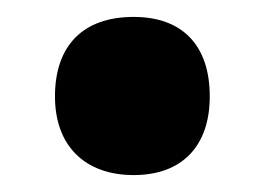

<svg xmlns="http://www.w3.org/2000/svg" viewBox="-20 -195 313 227"><path d="M45 -81C45 -22 81 12 138 12C195 12 228 -22 228 -81C228 -141 196 -175 138 -175C78 -175 45 -141 45 -81Z"/></svg>

Font: Noto Sans Arabic UI XCn Bk
Style: Regular
Weight: 900
Width: 2
Designer: Monotype Design Team, Nadine Chahine and Nizar Qandah
Foundry: Monotype Imaging Inc.
Version: Version 2.010